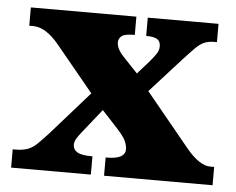

<svg xmlns="http://www.w3.org/2000/svg" viewBox="-44 -587 783 638"><g transform="rotate(5 348.0 -268.0)"><path d="M15 0V-61H24Q48 -61 64.5 -67Q81 -73 96 -87.5Q111 -102 132 -125L259 -269L133 -422Q89 -475 47 -475H34V-536H386V-475H382Q352 -475 342 -466.5Q332 -458 332 -446Q332 -436 337 -425Q342 -414 355 -400L404 -348L443 -392Q455 -406 463.5 -418.5Q472 -431 472 -444Q472 -462 460 -468.5Q448 -475 428 -475H424V-536H660V-475H651Q632 -475 618 -469Q604 -463 589.5 -448.5Q575 -434 552 -409L447 -293L594 -114Q638 -61 674 -61H687V0H325V-61H330Q390 -61 390 -94Q390 -105 384 -120Q378 -135 352 -163L302 -217L239 -138Q230 -127 223 -116Q216 -105 216 -94Q216 -78 230 -69.5Q244 -61 277 -61H281V0Z"/></g></svg>

Font: Noto Serif Tamil Black
Style: Italic
Weight: 900
Italic angle: -12°
Designer: Indian Type Foundry, Tom Grace, and the Monotype Design Team
Foundry: Monotype Imaging Inc.
Version: Version 2.003; ttfautohint (v1.8.4.7-5d5b)